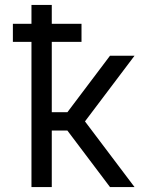

<svg xmlns="http://www.w3.org/2000/svg" viewBox="-20 -755 640 775"><path d="M107 0V-586H32V-659H107V-735H189V-659H309V-586H189V-302H252L424 -530H523L323 -265L523 0H424L252 -228H189V0Z"/></svg>

Font: Iosevka Curly Extended
Style: Regular
Weight: 400
Width: 7
Monospace: yes
Designer: Belleve Invis
Foundry: Belleve Invis
Version: Version 11.1.0; ttfautohint (v1.8.3)